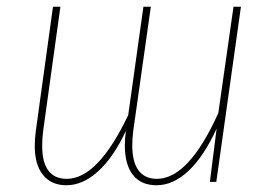

<svg xmlns="http://www.w3.org/2000/svg" viewBox="-20 -539 803 569"><path d="M694 -519 621 0H602L622 -158Q584 -75 538.5 -32.5Q493 10 444 10Q398 10 374 -20.5Q350 -51 350 -108Q350 -128 353 -150V-151Q316 -72 270.5 -31Q225 10 177 10Q132 10 107.5 -20.5Q83 -51 83 -106Q83 -126 86 -150L137 -519H159L108 -152Q105 -128 105 -107Q105 -9 178 -9Q270 -9 360 -198L405 -519H427L375 -152Q372 -128 372 -108Q372 -59 390.5 -34Q409 -9 445 -9Q539 -9 627 -204L672 -519Z"/></svg>

Font: Fira Sans Condensed Thin
Style: Italic
Weight: 250
Width: 3
Italic angle: -8°
Designer: Carrois Corporate & Edenspiekermann AG
Foundry: Carrois Corporate GbR & Edenspiekermann AG
Version: Version 4.203